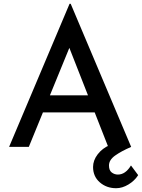

<svg xmlns="http://www.w3.org/2000/svg" viewBox="-20 -775 749 1013"><path d="M28 0 347 -755H353L672 0H551L319 -591L394 -640L132 0ZM221 -272H481L517 -182H190ZM593 218Q542 218 506.5 187Q471 156 471 106Q471 71 495.5 39Q520 7 560 -10L672 0Q619 23 587 46Q555 69 555 98Q555 124 569.5 135Q584 146 602 146Q642 146 671 98L709 149Q690 179 657.5 198.5Q625 218 593 218Z"/></svg>

Font: Reem Kufi Fun
Style: Regular
Weight: 400
Designer: Khaled Hosny
Version: Version 1.005